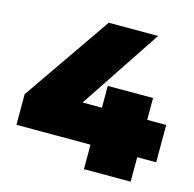

<svg xmlns="http://www.w3.org/2000/svg" viewBox="-103 -805 918 909"><g transform="rotate(15 356.0 -350.0)"><path d="M23 -120V-270L320 -700H562L298 -303H393V-410H615V-303H708V-120H615V0H386V-120Z"/></g></svg>

Font: Montserrat Thin Black
Style: Regular
Weight: 900
Version: Version 9.000